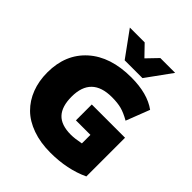

<svg xmlns="http://www.w3.org/2000/svg" viewBox="-255 -1098 1266 1266"><g transform="rotate(45 378.0 -465.0)"><path d="M345.2 -765.1 216.8 -941.9H355L428.2 -866.2L501 -941.9H639.2L511.2 -765.1ZM429.2 12.2Q335.9 12.2 262 -14.2Q188 -40.5 139.9 -88.1Q91.8 -135.7 66.4 -201.9Q41 -268.1 41 -348.1Q41 -517.6 151.9 -617.2Q262.7 -716.8 456.1 -716.8Q607.4 -716.8 694.8 -652.8L630.9 -487.8Q584 -514.6 547.4 -524.4Q510.7 -534.2 458 -534.2Q267.1 -534.2 267.1 -348.1Q267.1 -256.8 309.1 -211.9Q351.1 -167 440.9 -167Q477.1 -167 533.2 -178.2V-257.8H397.9V-405.8H708V-44.9Q586.4 12.2 429.2 12.2Z"/></g></svg>

Font: Mulish ExtraBlack
Style: Regular
Weight: 1000
Designer: Vernon Adams
Foundry: Vernon Adams
Version: Version 3.603; ttfautohint (v1.8.3)